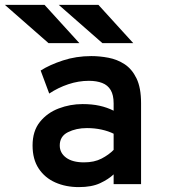

<svg xmlns="http://www.w3.org/2000/svg" viewBox="-53 -752 689 784"><path d="M269 12Q215.5 12 172.8 -7Q130 -26 105 -63.8Q80 -101.5 80 -158Q80 -217 110 -254.2Q140 -291.5 186.8 -309.2Q233.5 -327 284 -327Q323 -327 353.5 -320.2Q384 -313.5 411 -300V-330Q411 -364 399 -384.2Q387 -404.5 364.2 -413.2Q341.5 -422 310 -422Q267.5 -422 225.8 -408Q184 -394 148 -370L113 -464Q150 -487.5 204 -505.2Q258 -523 320 -523Q354 -523 389.8 -516.2Q425.5 -509.5 455.8 -489.8Q486 -470 504.5 -431.8Q523 -393.5 523 -331V0H411V-40Q390 -20 355.8 -4Q321.5 12 269 12ZM290 -89Q332 -89 361.8 -104.5Q391.5 -120 411 -140V-206Q390 -216.5 361.8 -222.8Q333.5 -229 302 -229Q258 -229 224.5 -212.2Q191 -195.5 191 -158Q191 -127.5 217 -108.2Q243 -89 290 -89ZM365 -576 187 -732H349L491 -576ZM145 -576 -33 -732H129L271 -576Z"/></svg>

Font: Overpass Mono
Style: Bold
Weight: 700
Monospace: yes
Designer: Delve Withrington, Dave Bailey
Foundry: Delve Fonts LLC
Version: Version 4.000